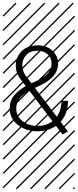

<svg xmlns="http://www.w3.org/2000/svg" viewBox="-23 -978 577 1424"><path d="M210 -360.4Q231.4 -370.1 243.2 -375.5Q254.9 -380.9 273.2 -390.6Q291.5 -400.4 301.8 -408Q312 -415.5 324.7 -427Q337.4 -438.5 343.8 -450Q350.1 -461.4 354.7 -476.3Q359.4 -491.2 359.4 -508.3Q359.4 -547.9 330.8 -574.7Q302.2 -601.6 253.9 -601.6Q202.6 -601.6 172.6 -570.8Q142.6 -540 142.6 -493.7Q142.6 -448.7 170.4 -412.1ZM366.2 -78.6 194.3 -305.2Q146.5 -278.8 122.1 -249Q97.7 -219.2 97.7 -171.9Q97.7 -116.2 143.3 -80.3Q189 -44.4 253.9 -44.4Q321.3 -44.4 366.2 -78.6ZM426.8 -74.7 481.4 -2.4 440.4 19 392.1 -44.4Q334.5 -4.4 253.9 -4.4Q169.4 -4.4 109.1 -52Q48.8 -99.6 48.8 -171.9Q48.8 -230.5 81.1 -269.8Q113.3 -309.1 168.5 -339.4L129.4 -390.6Q93.8 -436 93.8 -493.7Q93.8 -553.2 136.7 -597.4Q179.7 -641.6 253.9 -641.6Q324.2 -641.6 366.2 -601.6Q408.2 -561.5 408.2 -508.3Q408.2 -486.8 402.1 -467.3Q396 -447.8 387.2 -433.1Q378.4 -418.5 363.3 -403.8Q348.1 -389.2 335.2 -379.4Q322.3 -369.6 302 -358.6Q281.7 -347.7 269 -341.6Q256.3 -335.4 235.8 -326.2L398.4 -112.3Q432.6 -160.2 432.6 -230.5H481.4Q481.4 -136.2 426.8 -74.7ZM526.9 410.6 533.7 417.5 525.4 425.8 518.6 418.9ZM526.9 304.7 533.7 311.5 419.4 425.8 412.6 418.9ZM526.9 198.7 533.7 205.6 313.5 425.8 306.6 418.9ZM526.9 92.3 533.7 99.1 207.5 425.8 200.7 418.9ZM526.9 -13.2 533.7 -6.3 101.6 425.8 94.7 418.9ZM526.9 -119.1 533.7 -112.3 3.4 418 -3.4 411.1ZM526.9 -225.6 533.7 -218.8 3.4 311.5 -3.4 304.7ZM526.9 -331.5 533.7 -324.7 3.4 205.6 -3.4 198.7ZM526.9 -438 533.7 -431.2 3.4 99.1 -3.4 92.3ZM526.9 -543.5 533.7 -536.6 3.4 -6.3 -3.4 -13.2ZM526.9 -649.4 533.7 -642.6 3.4 -112.3 -3.4 -119.1ZM526.9 -755.9 533.7 -749 3.4 -218.8 -3.4 -225.6ZM526.9 -861.8 533.7 -855 3.4 -324.7 -3.4 -331.5ZM516.6 -958 523.4 -951.2 3.4 -431.2 -3.4 -438ZM411.1 -958 418 -951.2 3.4 -536.6 -3.4 -543.5ZM305.2 -958 312 -951.2 3.4 -642.6 -3.4 -649.4ZM198.7 -958 205.6 -951.2 3.4 -749 -3.4 -755.9ZM92.3 -958 99.1 -951.2 3.4 -855 -3.4 -861.8Z"/></svg>

Font: AzarMehrMSRS2
Style: Regular
Weight: 1
Designer: Amin Abedi
Version: Version 1.00